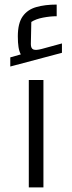

<svg xmlns="http://www.w3.org/2000/svg" viewBox="-20 -820 316 840"><path d="M106 0V-470H170V0ZM25 -529V-569L71 -582Q64 -595 61 -614Q58 -633 58 -661Q58 -718 79 -748Q100 -778 138.5 -789Q177 -800 228 -800V-749Q200 -749 168.5 -743Q137 -737 117 -724L115 -627Q115 -608 126 -603.5Q137 -599 163 -606L251 -630V-589Z"/></svg>

Font: Changa Light
Style: Regular
Weight: 300
Designer: Eduardo Rodriguez Tunni
Foundry: Eduardo Rodriguez Tunni
Version: Version 3.002; ttfautohint (v1.8.2)